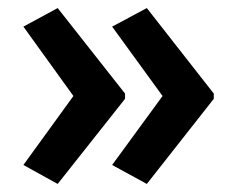

<svg xmlns="http://www.w3.org/2000/svg" viewBox="-20 -508 587 476"><path d="M510 -263 344 -52 258 -99 383 -270 258 -442 344 -488 510 -276ZM290 -263 123 -52 38 -99 162 -270 38 -442 123 -488 290 -276Z"/></svg>

Font: Noto Sans Gurmukhi UI SemiCondensed SemiBold
Style: Regular
Weight: 600
Width: 4
Designer: Jelle Bosma - Monotype Design Team
Foundry: Monotype Imaging Inc.
Version: Version 2.004; ttfautohint (v1.8.4.7-5d5b)